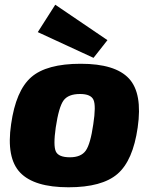

<svg xmlns="http://www.w3.org/2000/svg" viewBox="-20 -781 642 813"><path d="M435 -611 376 -536 140 -645 214 -761ZM322 -511Q468 -511 526 -448.5Q584 -386 563 -241Q543 -101 477.5 -44.5Q412 12 270 12Q125 12 65.5 -50Q6 -112 27 -255Q47 -397 112 -454Q177 -511 322 -511ZM319 -383Q269 -383 249 -355.5Q229 -328 216 -241Q205 -164 216.5 -139.5Q228 -115 276 -115Q323 -115 343 -143Q363 -171 375 -255Q387 -333 376 -358Q365 -383 319 -383Z"/></svg>

Font: Ezarion Extra Bold
Style: Italic
Weight: 800
Italic angle: -8°
Designer: Natanael Gama
Version: Version 1.001;PS 001.001;hotconv 1.0.70;makeotf.lib2.5.58329